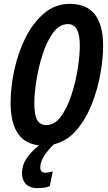

<svg xmlns="http://www.w3.org/2000/svg" viewBox="-20 -745 560 996"><path d="M176 231Q191 231 207 229Q223 227 238 221L254 144Q227 151 215 151Q189 151 189 124Q189 99 204.5 71Q220 43 259 4Q328 -13 376.5 -69.5Q425 -126 455.5 -203Q486 -280 500.5 -361Q515 -442 515 -507Q515 -725 342 -725Q267 -725 209.5 -676.5Q152 -628 113 -550.5Q74 -473 54.5 -383.5Q35 -294 35 -212Q35 -7 182 9Q141 42 117.5 77Q94 112 94 154Q94 188 114 209.5Q134 231 176 231ZM158 -211Q158 -257 168.5 -325.5Q179 -394 200.5 -461.5Q222 -529 255 -574.5Q288 -620 333 -620Q394 -620 394 -509Q394 -457 383 -387Q372 -317 350 -250.5Q328 -184 295.5 -140Q263 -96 220 -96Q189 -96 173.5 -121.5Q158 -147 158 -211Z"/></svg>

Font: Noto Sans Display Condensed
Style: Bold Italic
Weight: 700
Width: 3
Designer: Monotype Design team
Foundry: Monotype Imaging Inc.
Version: 1.000